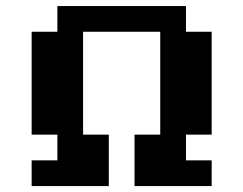

<svg xmlns="http://www.w3.org/2000/svg" viewBox="-20 -628 821 648"><path d="M86.8 0V-86.8H173.6V-173.6H86.8V-520.8H173.6V-607.6H607.6V-520.8H694.4V-173.6H607.6V-86.8H694.4V0H434V-173.6H520.8V-520.8H260.4V-173.6H347.2V0Z"/></svg>

Font: 8-bit Operator+ 8
Style: Bold
Weight: 700
Designer: GrandChaos9000
Version: Version 1.3.0 - August 1, 2014